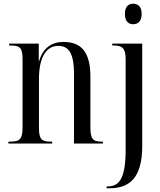

<svg xmlns="http://www.w3.org/2000/svg" viewBox="-20 -770 856 1030"><path d="M694 -640C719 -640 740 -655 740 -695C740 -736 719 -750 694 -750C670 -750 650 -736 650 -695C650 -655 670 -640 694 -640ZM25 0H260V-10H255C201 -10 189 -24 189 -87V-346C189 -461 227 -524 293 -524C355 -524 377 -472 377 -374V0H532V-10H528C477 -10 465 -24 465 -89V-357C465 -488 419 -545 320 -545C258 -545 210 -513 190 -442H188V-536H29V-526H34C89 -526 101 -513 101 -450V-89C101 -24 88 -10 32 -10H25ZM552 240H566C668 240 743 193 743 12V-536H582V-526H588C636 -526 654 -512 654 -452V33C654 187 620 230 558 230H552Z"/></svg>

Font: Noto Serif Display Condensed
Style: Regular
Weight: 400
Width: 3
Designer: Monotype Design Team
Foundry: Monotype Imaging Inc.
Version: Version 2.009